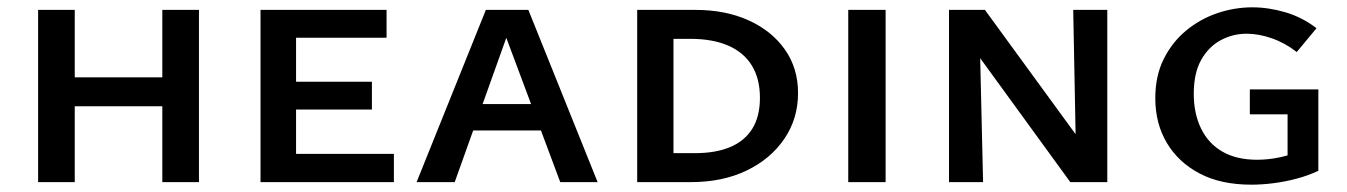

<svg xmlns="http://www.w3.org/2000/svg" viewBox="-20 -497 3675 524"><path d="M423 0V-470H523V0ZM84 0V-470H184V0ZM117 -207V-286H490V-207Z M691 0V-470H788V0ZM724 0V-77H1055V0ZM724 -198V-274H995V-198ZM724 -394V-470H1035V-394Z M1117 0 1306 -470H1422L1611 0H1509L1349 -428H1374L1221 0ZM1217 -141 1240 -213H1467L1501 -141Z M1866 0H1719V-470H1878Q1960 -470 2023 -441.5Q2086 -413 2122 -362Q2158 -311 2158 -243Q2158 -173 2120.5 -118Q2083 -63 2017.5 -31.5Q1952 0 1866 0ZM2054 -230Q2054 -282 2032 -318Q2010 -354 1967.5 -372.5Q1925 -391 1864 -391H1818V-79H1876Q1933 -79 1972.5 -95.5Q2012 -112 2033 -145.5Q2054 -179 2054 -230Z M2295 0V-470H2397V0Z M2570 0V-470H2652L2663 0ZM2947 0H2901L2608 -403V-470H2668L2943 -93ZM3002 -470V0H2918L2909 -470Z M3395 7Q3312 7 3254 -23.5Q3196 -54 3164.5 -107Q3133 -160 3133 -229Q3133 -290 3156 -336Q3179 -382 3217 -413.5Q3255 -445 3302 -461Q3349 -477 3398 -477Q3442 -477 3488 -463.5Q3534 -450 3573 -420L3519 -355Q3487 -380 3451 -392.5Q3415 -405 3382 -405Q3345 -405 3312 -387.5Q3279 -370 3258.5 -334Q3238 -298 3238 -241Q3238 -187 3258 -146Q3278 -105 3316.5 -83Q3355 -61 3411 -61Q3442 -61 3474.5 -68Q3507 -75 3533 -88L3494 -32V-185H3391V-253H3578V-31Q3551 -18 3519 -9.5Q3487 -1 3455.5 3Q3424 7 3395 7Z"/></svg>

Font: Ysabeau SC SemiBold
Style: Regular
Weight: 600
Designer: Christian Thalmann (Catharsis Fonts)
Version: Version 2.001;gftools[0.9.30]; featfreeze: smcp